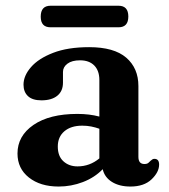

<svg xmlns="http://www.w3.org/2000/svg" viewBox="-20 -654 604 686"><path d="M42.5 -105.5Q42.5 -168.5 99.8 -207.8Q157 -247 256.5 -247Q299.5 -247 335 -237.5V-368Q335 -401.5 316.8 -420Q298.5 -438.5 266 -438.5Q237 -438.5 221 -426.5Q205 -414.5 205 -397V-358.5Q205 -328.5 184.8 -312Q164.5 -295.5 128 -295.5Q96 -295.5 80 -310.5Q64 -325.5 64 -351.5Q64 -383.5 90.8 -414.2Q117.5 -445 169.8 -465.2Q222 -485.5 298.5 -485.5Q387.5 -485.5 431 -448Q474.5 -410.5 474.5 -346.5V-93.5Q474.5 -68 496 -68Q505 -68 509.8 -71.8Q514.5 -75.5 518 -79.5Q521 -82 524 -84.2Q527 -86.5 531.5 -86.5Q548.5 -86.5 548.5 -66Q548.5 -39 521.5 -13.2Q494.5 12.5 446 12.5Q406.5 12.5 380 -4Q353.5 -20.5 347 -49.5Q318 -19.5 276.2 -3.5Q234.5 12.5 189.5 12.5Q124 12.5 83.2 -19.8Q42.5 -52 42.5 -105.5ZM186.5 -130.5Q186.5 -96 206.5 -77.8Q226.5 -59.5 257 -59.5Q300.5 -59.5 335 -88V-194Q321 -199 306 -202Q291 -205 274 -205Q233.5 -205 210 -185Q186.5 -165 186.5 -130.5ZM125.5 -594.5Q125.5 -633.5 160.5 -633.5H403.5Q438.5 -633.5 438.5 -595Q438.5 -556.5 403.5 -556.5H160.5Q125.5 -556.5 125.5 -594.5Z"/></svg>

Font: Fraunces 9pt Soft SemiBold
Style: Regular
Weight: 600
Version: Version 1.000;[b76b70a41]